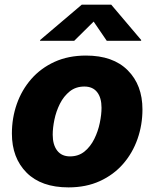

<svg xmlns="http://www.w3.org/2000/svg" viewBox="-20 -790 660 820"><path d="M272.5 10.3Q156.2 10.3 93.5 -52.7Q30.8 -115.7 30.8 -219.7Q30.8 -286.1 51.8 -345.9Q72.8 -405.8 113.5 -452.4Q154.3 -499 213.1 -525.9Q272 -552.7 347.2 -552.7Q462.9 -552.7 525.6 -489.7Q588.4 -426.8 588.4 -322.8Q588.4 -256.8 567.4 -196.8Q546.4 -136.7 505.9 -90.1Q465.3 -43.5 406.5 -16.6Q347.7 10.3 272.5 10.3ZM278.8 -122.1Q315.4 -122.1 341.1 -143.1Q366.7 -164.1 382.8 -196.8Q398.9 -229.5 406.2 -265.1Q413.6 -300.8 413.6 -329.6Q413.6 -372.6 394.8 -396.5Q376 -420.4 340.3 -420.4Q303.7 -420.4 277.8 -399.7Q252 -378.9 235.8 -346.7Q219.7 -314.5 212.4 -279.1Q205.1 -243.7 205.1 -214.8Q205.1 -171.9 224.1 -147Q243.2 -122.1 278.8 -122.1ZM296.9 -615.7H150.9L151.4 -619.1L329.1 -770H455.1L583 -619.1L582.5 -615.7H436L379.9 -697.8Z"/></svg>

Font: Inter Extra Bold
Style: Italic
Weight: 800
Italic angle: -9.39999°
Designer: Rasmus Andersson
Foundry: rsms
Version: Version 4.000;git-3c8e0fc